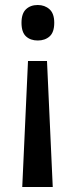

<svg xmlns="http://www.w3.org/2000/svg" viewBox="-20 -630 303 768"><path d="M197 -539Q197 -501 178.5 -484.5Q160 -468 131 -468Q102 -468 84 -484.5Q66 -501 66 -539Q66 -576 84 -593Q102 -610 131 -610Q159 -610 178 -593Q197 -576 197 -539ZM92 -386H168L191 118H69Z"/></svg>

Font: Noto Sans Malayalam UI SemiCondensed Medium
Style: Regular
Weight: 500
Width: 4
Designer: Jelle Bosma - Monotype Design Team
Foundry: Monotype Imaging Inc.
Version: Version 2.104; ttfautohint (v1.8.4.7-5d5b)